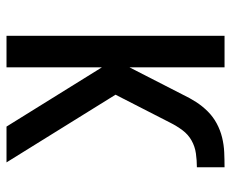

<svg xmlns="http://www.w3.org/2000/svg" viewBox="-80 -630 710 590"><g transform="rotate(90 275.0 -335.0)"><path d="M369 0 187 -293V0H90V-670H187V-378L271 -542Q281 -563 293.5 -582.5Q306 -602 322.5 -618.5Q339 -635 359.5 -646Q380 -657 402.5 -662.5Q425 -668 448 -669Q471 -670 494 -670V-585Q473 -585 451.5 -582Q430 -579 411.5 -568.5Q393 -558 380 -540.5Q367 -523 357 -503L271 -335L479 0Z"/></g></svg>

Font: Lode Dark
Style: Bold
Weight: 700
Monospace: yes
Designer: Belleve Invis
Foundry: Belleve Invis
Version: Version 29.2.0; ttfautohint (v1.8.3)